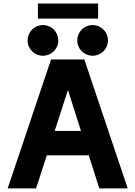

<svg xmlns="http://www.w3.org/2000/svg" viewBox="-20 -1056 759 1076"><path d="M192.4 -951.7H529.8V-1036.1H192.4ZM413.1 -829.6C413.1 -781.7 451.2 -743.7 499 -743.7C546.9 -743.7 585 -781.7 585 -829.6C585 -877.4 546.9 -915.5 499 -915.5C451.2 -915.5 413.1 -877.4 413.1 -829.6ZM134.8 -829.6C134.8 -781.7 172.9 -743.7 220.7 -743.7C268.6 -743.7 306.6 -781.7 306.6 -829.6C306.6 -877.4 268.6 -915.5 220.7 -915.5C172.9 -915.5 134.8 -877.4 134.8 -829.6ZM536.6 0H695.8L452.6 -722.7H266.1L22.9 0H182.1L242.2 -185.5H477.5ZM360.8 -551.8 433.6 -322.3H286.6Z"/></svg>

Font: Giphurs ExtraBold
Style: Regular
Weight: 800
Version: Version 1.000